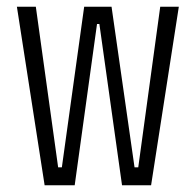

<svg xmlns="http://www.w3.org/2000/svg" viewBox="-20 -548 579 568"><path d="M112 0 30 -528H86L152 -53H163L229 -528H310L378 -53H389L454 -528H509L427 0H341L274 -477H267L201 0Z"/></svg>

Font: Bricolage Grotesque Condensed ExtraLight
Style: Regular
Weight: 250
Width: 3
Designer: Mathieu Triay
Foundry: Atelier Triay
Version: Version 1.000;gftools[0.9.30]